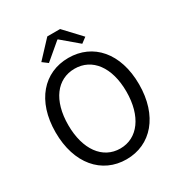

<svg xmlns="http://www.w3.org/2000/svg" viewBox="-215 -1085 1172 1247"><g transform="rotate(-30 371.0 -461.5)"><path d="M371 13C555 13 684 -134 684 -369C684 -604 555 -747 371 -747C187 -747 58 -604 58 -369C58 -134 187 13 371 13ZM371 -68C239 -68 153 -186 153 -369C153 -553 239 -666 371 -666C502 -666 589 -553 589 -369C589 -186 502 -68 371 -68ZM206 -811 246 -781 369 -885H373L496 -781L536 -811L419 -936H323Z"/></g></svg>

Font: Noto Sans Mono CJK JP Regular
Style: Regular
Weight: 400
Designer: Ryoko NISHIZUKA (kana & ideographs); Paul D. Hunt (Latin, Greek & Cyrillic); Wenlong ZHANG (bopomofo); Sandoll Communica
Foundry: Adobe Systems Incorporated
Version: Version 1.004;PS 1.004;hotconv 1.0.82;makeotf.lib2.5.63406